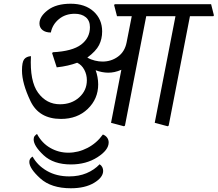

<svg xmlns="http://www.w3.org/2000/svg" viewBox="-20 -672 1174 1036"><path d="M1134.3 -588.9 1130.9 -584.5H1004.9L890.1 5.9L884.8 9.3L814.9 -9.3L926.8 -584.5H769L654.3 5.9L648.9 9.3L579.1 -9.3L634.8 -295.4Q615.2 -287.1 598.1 -283.4Q581.1 -279.8 564.5 -279.8Q547.9 -279.8 530.3 -283.2Q512.7 -286.6 496.1 -293Q502.4 -276.4 506.1 -256.1Q509.8 -235.8 509.8 -216.8Q509.8 -138.7 453.6 -84.5Q397.5 -30.3 309.1 -30.3Q190.4 -30.3 144.5 -126.5Q98.6 -222.7 98.6 -291.5Q98.6 -336.9 110.4 -352.1Q122.1 -367.2 147 -369.1Q140.1 -233.9 185.5 -171.6Q231 -109.4 303.7 -109.4Q366.2 -109.4 407.5 -146.7Q448.7 -184.1 448.7 -239.3Q448.7 -269.5 434.8 -295.7Q420.9 -321.8 396.5 -333.5Q373 -324.7 345.5 -318.4Q317.9 -312 286.1 -308.6L261.2 -385.3L265.1 -390.1Q370.6 -395.5 418 -431.6Q465.3 -467.8 465.3 -525.4Q465.3 -560.5 442.9 -579.1Q420.4 -597.7 383.3 -597.7Q332.5 -597.7 297.6 -568.6Q262.7 -539.6 254.4 -496.6Q225.6 -496.6 209.2 -510Q192.9 -523.4 192.9 -545.4Q192.9 -583 238 -617.4Q283.2 -651.9 361.3 -651.9Q439.5 -651.9 485.4 -609.9Q531.2 -567.9 531.2 -502.4Q531.2 -461.9 514.6 -429Q498 -396 451.2 -361.3Q470.7 -350.1 492.2 -345Q513.7 -339.8 533.2 -339.8Q580.1 -339.8 616.7 -366.5Q653.3 -393.1 663.1 -442.9L690.9 -584.5H611.3L595.7 -645L599.6 -649.4H1119.1ZM161.6 80.1Q161.6 68.4 167.2 61.8Q172.9 55.2 179.7 50.8Q206.5 100.6 251.5 126.2Q296.4 151.9 348.6 151.9Q402.3 151.9 451.9 126.2Q501.5 100.6 535.2 53.7Q550.3 59.6 558.3 71Q566.4 82.5 566.4 96.7Q566.4 137.7 505.6 176.5Q444.8 215.3 362.8 215.3Q268.6 215.3 215.1 165.3Q161.6 115.2 161.6 80.1ZM536.6 250Q536.6 285.2 487.8 314.5Q439 343.8 362.3 343.8Q255.9 343.8 197 290.3Q138.2 236.8 138.2 201.7Q138.2 190.9 143.1 184.3Q147.9 177.7 155.8 172.9Q182.6 221.2 233.9 250.5Q285.2 279.8 353.5 279.8Q405.3 279.8 446.8 262.5Q488.3 245.1 517.6 214.4Q527.3 220.7 532 230.2Q536.6 239.7 536.6 250Z"/></svg>

Font: Sitara
Style: Italic
Weight: 400
Italic angle: -11°
Designer: Neelakash Kshetrimayum
Foundry: Neelakash Kshetrimayum
Version: Version 1.000;PS Version 1.000;PS 1.0;hotconv 1.;hotconv 1.0